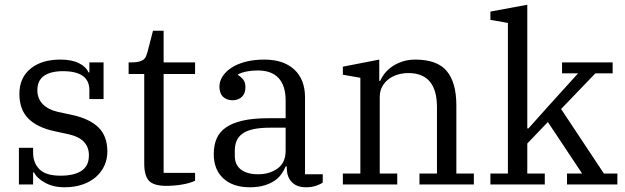

<svg xmlns="http://www.w3.org/2000/svg" viewBox="-20 -780 2643 812"><path d="M252 12Q205 12 170 -7.5Q135 -27 124 -51H120V0H60V-155H120V-134Q120 -91 147 -64Q174 -37 236 -37Q293 -37 324.5 -57.5Q356 -78 356 -123Q356 -193 271 -212L211 -225Q137 -241 99.5 -279Q62 -317 62 -383Q62 -451 109 -489.5Q156 -528 235 -528Q283 -528 313.5 -513Q344 -498 354 -474H358V-516H418V-361H358V-399Q358 -479 246 -479Q195 -479 166.5 -459.5Q138 -440 138 -398Q138 -363 161 -339.5Q184 -316 224 -307L280 -295Q357 -279 395.5 -242Q434 -205 434 -139Q434 -107 421.5 -79.5Q409 -52 385.5 -31.5Q362 -11 328.5 0.5Q295 12 252 12Z M683 6Q630 6 610 -15.5Q590 -37 590 -89V-467H524V-516H533Q554 -516 566.5 -519Q579 -522 586.5 -527.5Q594 -533 597.5 -541.5Q601 -550 604 -561L627 -650H672V-516H805V-467H672V-49H805V-16Q796 -11 782.5 -7Q769 -3 752.5 0Q736 3 718 4.5Q700 6 683 6Z M1037 12Q965 12 924.5 -25.5Q884 -63 884 -128Q884 -165 896 -193.5Q908 -222 935.5 -241Q963 -260 1007 -270Q1051 -280 1114 -280H1188V-356Q1188 -417 1158.5 -449.5Q1129 -482 1070 -482Q1044 -482 1022 -477.5Q1000 -473 986 -465V-463Q997 -457 1007.5 -445Q1018 -433 1018 -411Q1018 -385 1003 -370.5Q988 -356 963 -356Q939 -356 923.5 -370.5Q908 -385 908 -414Q908 -436 921 -456.5Q934 -477 958 -493Q982 -509 1017.5 -518.5Q1053 -528 1098 -528Q1179 -528 1224.5 -486Q1270 -444 1270 -368V-43H1345V-8Q1334 0 1315.5 6Q1297 12 1274 12Q1235 12 1214 -10Q1193 -32 1193 -69V-76H1188Q1181 -59 1169.5 -43Q1158 -27 1140 -15Q1122 -3 1096.5 4.5Q1071 12 1037 12ZM1072 -43Q1120 -43 1154 -67.5Q1188 -92 1188 -143V-240H1123Q1080 -240 1051 -233.5Q1022 -227 1005 -214.5Q988 -202 980.5 -184Q973 -166 973 -142V-121Q973 -83 999 -63Q1025 -43 1072 -43Z M1430 -46H1504V-451L1430 -464V-498L1584 -528V-438H1588Q1594 -453 1606.5 -469Q1619 -485 1637.5 -498Q1656 -511 1681 -519.5Q1706 -528 1736 -528Q1829 -528 1869.5 -479.5Q1910 -431 1910 -334V-46H1984V0H1754V-46H1828V-327Q1828 -471 1707 -471Q1685 -471 1663.5 -465Q1642 -459 1624.5 -446Q1607 -433 1596.5 -414Q1586 -395 1586 -369V-46H1660V0H1430Z M2054 -46H2128V-683L2054 -696V-731L2210 -760V-237H2215L2299 -331L2425 -470H2357V-516H2571V-470H2498L2353 -319L2534 -46H2591V0H2378V-46H2442L2297 -264L2210 -173V-46H2284V0H2054Z"/></svg>

Font: IBM Plex Serif
Style: Regular
Weight: 400
Designer: Mike Abbink, Paul van der Laan, Pieter van Rosmalen
Foundry: Bold Monday
Version: Version 3.001